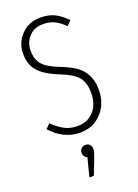

<svg xmlns="http://www.w3.org/2000/svg" viewBox="-178 -766 797 1111"><g transform="rotate(-20 221.0 -210.5)"><path d="M220.2 -693.8Q270.5 -693.8 307.4 -675.5Q344.2 -657.2 378.9 -620.1L352.1 -592.8Q319.8 -625 290 -638.9Q260.3 -652.8 220.2 -652.8Q167.5 -652.8 134.8 -618.2Q102.1 -583.5 102.1 -530.8Q102.1 -477.5 130.9 -445.3Q159.7 -413.1 233.9 -384.8Q290 -362.8 323.7 -338.9Q357.4 -314.9 376.7 -276.9Q396 -238.8 396 -185.1Q396 -101.6 344.2 -45.2Q292.5 11.2 210.9 11.2Q110.4 11.2 33.2 -74.2L60.1 -101.1Q96.2 -65.9 130.4 -47.9Q164.6 -29.8 210 -29.8Q272.5 -29.8 310.3 -72.5Q348.1 -115.2 348.1 -184.1Q348.1 -247.1 319.1 -282Q290 -316.9 213.9 -346.2Q128.4 -379.9 91.8 -421.9Q55.2 -463.9 55.2 -529.8Q55.2 -597.7 101.8 -645.8Q148.4 -693.8 220.2 -693.8ZM213.9 87.9Q229.5 87.9 239.3 98.1Q249 108.4 249 125Q249 128.9 248.5 133.1Q248 137.2 247.6 140.1Q247.1 143.1 245.1 149.2Q243.2 155.3 241.9 158.7Q240.7 162.1 237.3 171.6Q233.9 181.2 231.9 187L198.2 272.9H170.9L200.2 159.2Q176.8 147.9 176.8 125Q176.8 108.9 186.8 98.4Q196.8 87.9 213.9 87.9Z"/></g></svg>

Font: Fira Sans Compressed ExtraLight
Style: Regular
Weight: 250
Width: 1
Designer: Carrois Corporate & Edenspiekermann AG
Foundry: Carrois Corporate GbR & Edenspiekermann AG
Version: Version 4.203;PS 004.203;hotconv 1.0.88;makeotf.lib2.5.64775